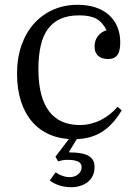

<svg xmlns="http://www.w3.org/2000/svg" viewBox="-20 -570 571 800"><path d="M304 -550Q248 -550 201.5 -529.5Q155 -509 121.5 -471.5Q88 -434 69.5 -381Q51 -328 51 -263Q51 -198 67.5 -147.5Q84 -97 114.5 -62Q145 -27 189 -8.5Q233 10 287 10Q322 10 351 2.5Q380 -5 404 -20Q428 -35 448.5 -57.5Q469 -80 487 -110L470 -125Q455 -108 437.5 -94Q420 -80 400 -70Q380 -60 358 -54.5Q336 -49 312 -49Q271 -49 239 -63Q207 -77 185 -105.5Q163 -134 151.5 -178Q140 -222 140 -282Q140 -337 149.5 -379Q159 -421 179.5 -449Q200 -477 232 -491.5Q264 -506 310 -506Q355 -506 381 -492Q407 -478 424 -444Q401 -437 387.5 -419Q374 -401 374 -376Q374 -362 378.5 -352Q383 -342 390.5 -336Q398 -330 408.5 -327Q419 -324 430 -324Q444 -324 454 -328.5Q464 -333 470 -342Q476 -351 478.5 -364Q481 -377 481 -394Q481 -429 469 -458Q457 -487 434 -507.5Q411 -528 378.5 -539Q346 -550 304 -550ZM277 210Q297 210 314.5 204.5Q332 199 345.5 188.5Q359 178 366.5 162Q374 146 374 126Q374 110 368 98.5Q362 87 349 79.5Q336 72 316.5 68.5Q297 65 269 65Q269 64 268.5 63.5Q268 63 268 62L316 -17H287L211 83L222 102Q233 99 241.5 97.5Q250 96 261 96Q290 96 305 103Q320 110 320 127Q320 144 306 156Q292 168 270 168Q240 168 212 148L187 182Q225 210 277 210Z"/></svg>

Font: GradeGX
Style: Regular
Weight: 100
Width: 1
Designer: Adam Twardoch
Foundry: Adam Twardoch
Version: Version 2.002; DEVELOPMENT